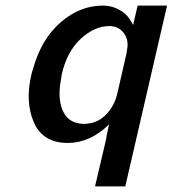

<svg xmlns="http://www.w3.org/2000/svg" viewBox="-20 -501 616 685"><path d="M92 -235Q93 -240 95.5 -248Q98 -256 99 -259Q128 -362 196.5 -421.5Q265 -481 347 -481Q383 -481 412 -462Q436 -449 455 -412L471 -481H576L427 164H319L359 -6Q359 -7 359.5 -10Q360 -13 360 -15L369 -57Q301 9 222 9Q133 9 101 -64Q69 -137 92 -235ZM200 -234 198 -219Q185 -156 202 -111Q219 -66 266 -60Q280 -58 293 -60Q332 -64 360 -94Q388 -124 398 -165L431 -309Q433 -319 435 -335Q437 -366 418.5 -387Q400 -408 370 -408Q317 -408 267.5 -362Q218 -316 200 -234Z"/></svg>

Font: Coval
Style: Medium Italic
Weight: 500
Foundry: Context Ltd
Version: Version 001.000